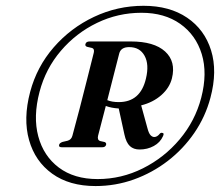

<svg xmlns="http://www.w3.org/2000/svg" viewBox="-20 -768 741 646"><path d="M301.5 -142Q213.5 -142 155.8 -183.5Q98 -225 77.8 -296.8Q57.5 -368.5 81.5 -459Q104 -543.5 160.8 -608.8Q217.5 -674 296.2 -711.2Q375 -748.5 463 -748.5Q550.5 -748.5 609.5 -708.5Q668.5 -668.5 690.2 -598.5Q712 -528.5 688 -439Q671 -375 633.8 -320.8Q596.5 -266.5 544.5 -226.5Q492.5 -186.5 430.5 -164.2Q368.5 -142 301.5 -142ZM308.5 -165.5Q388.5 -165.5 460.5 -201.5Q532.5 -237.5 584.5 -299.2Q636.5 -361 657 -439Q678.5 -521.5 658.8 -586Q639 -650.5 586.2 -687.8Q533.5 -725 456 -725Q377 -725 306.5 -691Q236 -657 184.8 -597Q133.5 -537 113 -459Q91 -375.5 108.8 -309.2Q126.5 -243 178 -204.2Q229.5 -165.5 308.5 -165.5ZM558.5 -504.5Q550.5 -472.5 522.8 -448Q495 -423.5 455 -413.5L476 -337Q480.5 -319.5 486.5 -313.2Q492.5 -307 499 -307Q509 -307 518 -318.5Q521.5 -322 525.5 -321Q533.5 -320.5 528.5 -310Q519 -288.5 497.5 -276.8Q476 -265 449.5 -265Q429.5 -265 417 -276.5Q404.5 -288 398.5 -316L379.5 -403Q354.5 -404.5 336 -411.5Q329 -384 322.2 -358.5Q315.5 -333 310 -311.5Q306.5 -297 317 -293.5L332.5 -290Q338.5 -287 337 -281Q335 -272.5 323.5 -272.5H188.5Q176.5 -272.5 179 -281Q180.5 -287 190.5 -290.5L207.5 -294.5Q220 -298 223.5 -311Q234.5 -350.5 247.8 -402.2Q261 -454 273.8 -504.2Q286.5 -554.5 295.5 -590.5Q298.5 -603.5 290 -606.5L273 -610.5Q265.5 -613 267.5 -620Q270 -628.5 281.5 -628.5H420Q498.5 -628.5 535.5 -594.8Q572.5 -561 558.5 -504.5ZM381 -587.5Q373 -556.5 362.5 -515.2Q352 -474 341 -431Q356.5 -424.5 379.5 -424.5Q452.5 -424.5 471 -503.5Q482.5 -551 466.5 -580.2Q450.5 -609.5 414.5 -609.5Q386.5 -609.5 381 -587.5Z"/></svg>

Font: Fraunces 72pt S000 SemiBold
Style: Italic
Weight: 600
Italic angle: -16°
Version: Version 1.000; ttfautohint (v1.8.3)